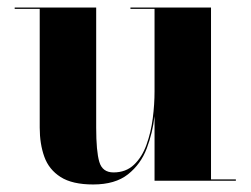

<svg xmlns="http://www.w3.org/2000/svg" viewBox="-20 -480 666 510"><path d="M235.5 -460V-141Q235.5 -78 243.8 -50Q252 -22 281.5 -22Q314.5 -22 336 -42.5Q357.5 -63 369.2 -95.8Q381 -128.5 385.8 -165.8Q390.5 -203 390.5 -237V-456.5H326.5V-460H540.5V-3.5H606.5V0H390.5V-171.5Q385.5 -127.5 369.8 -85.8Q354 -44 320 -17Q286 10 227.5 10Q172 10 141 -9.8Q110 -29.5 97.8 -63.5Q85.5 -97.5 85.5 -141V-456.5H19V-460Z"/></svg>

Font: Bodoni* 48
Style: Bold
Weight: 700
Version: Version 2.2